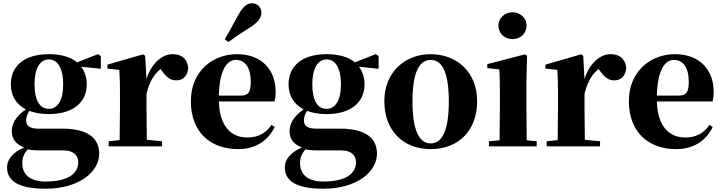

<svg xmlns="http://www.w3.org/2000/svg" viewBox="-20 -894 4413 1173"><path d="M278 -229C220 -229 191 -286 191 -378C191 -475 223 -531 279 -531C333 -531 366 -476 366 -378C366 -286 335 -229 278 -229ZM278 -197C435 -197 510 -276 510 -378C510 -420 498 -457 476 -486L596 -474V-552L578 -563L451 -513C414 -544 357 -563 279 -563C121 -563 46 -485 46 -378C46 -313 76 -258 138 -226C73 -180 52 -136 52 -91C52 -45 79 -11 128 7C57 37 23 81 23 128C23 199 73 259 258 259C466 259 586 154 586 45C586 -43 526 -108 361 -108H215C162 -108 140 -125 140 -157C140 -179 146 -196 159 -217C191 -204 231 -197 278 -197ZM149 18C176 25 204 25 258 25H369C436 25 458 63 458 95C458 170 392 215 257 215C169 215 116 176 116 102C116 66 128 45 149 18Z M875 -321C894 -395 919 -439 961 -472L968 -463C994 -426 1018 -403 1056 -403C1106 -403 1128 -438 1130 -484C1120 -544 1081 -563 1033 -563C974 -563 906 -511 875 -411L867 -553L854 -562L636 -499V-475L709 -467C712 -419 713 -387 713 -321V-238C713 -182 712 -96 711 -38L644 -31V0H970V-31L877 -40L875 -238Z M1353 -654 1375 -637C1407 -661 1440 -684 1508 -727C1555 -756 1577 -786 1577 -817C1577 -852 1548 -874 1521 -874C1488 -874 1464 -853 1438 -806C1397 -730 1375 -692 1353 -654ZM1434 17C1538 17 1616 -31 1658 -118L1639 -131C1606 -84 1562 -54 1491 -54C1394 -54 1322 -119 1317 -274H1657C1662 -293 1664 -310 1664 -335C1664 -462 1583 -563 1428 -563C1281 -563 1146 -461 1146 -275C1146 -88 1265 17 1434 17ZM1317 -310C1321 -466 1366 -528 1421 -528C1475 -528 1512 -484 1512 -395C1512 -333 1498 -310 1452 -310Z M1975 -229C1917 -229 1888 -286 1888 -378C1888 -475 1920 -531 1976 -531C2030 -531 2063 -476 2063 -378C2063 -286 2032 -229 1975 -229ZM1975 -197C2132 -197 2207 -276 2207 -378C2207 -420 2195 -457 2173 -486L2293 -474V-552L2275 -563L2148 -513C2111 -544 2054 -563 1976 -563C1818 -563 1743 -485 1743 -378C1743 -313 1773 -258 1835 -226C1770 -180 1749 -136 1749 -91C1749 -45 1776 -11 1825 7C1754 37 1720 81 1720 128C1720 199 1770 259 1955 259C2163 259 2283 154 2283 45C2283 -43 2223 -108 2058 -108H1912C1859 -108 1837 -125 1837 -157C1837 -179 1843 -196 1856 -217C1888 -204 1928 -197 1975 -197ZM1846 18C1873 25 1901 25 1955 25H2066C2133 25 2155 63 2155 95C2155 170 2089 215 1954 215C1866 215 1813 176 1813 102C1813 66 1825 45 1846 18Z M2611 17C2782 17 2895 -97 2895 -276C2895 -455 2769 -563 2611 -563C2454 -563 2328 -453 2328 -276C2328 -100 2439 17 2611 17ZM2611 -18C2540 -18 2500 -100 2500 -274C2500 -449 2540 -528 2611 -528C2683 -528 2722 -449 2722 -274C2722 -100 2683 -18 2611 -18Z M3111 -655C3159 -655 3197 -689 3197 -738C3197 -784 3159 -819 3111 -819C3064 -819 3025 -784 3025 -738C3025 -689 3064 -655 3111 -655ZM3031 0H3259V-31L3198 -37C3197 -95 3196 -182 3196 -238V-392L3200 -553L3187 -562L2957 -502V-478L3031 -470C3033 -423 3034 -384 3034 -318V-238L3032 -37L2967 -31V0Z M3551 -321C3570 -395 3595 -439 3637 -472L3644 -463C3670 -426 3694 -403 3732 -403C3782 -403 3804 -438 3806 -484C3796 -544 3757 -563 3709 -563C3650 -563 3582 -511 3551 -411L3543 -553L3530 -562L3312 -499V-475L3385 -467C3388 -419 3389 -387 3389 -321V-238C3389 -182 3388 -96 3387 -38L3320 -31V0H3646V-31L3553 -40L3551 -238Z M4110 17C4214 17 4292 -31 4334 -118L4315 -131C4282 -84 4238 -54 4167 -54C4070 -54 3998 -119 3993 -274H4333C4338 -293 4340 -310 4340 -335C4340 -462 4259 -563 4104 -563C3957 -563 3822 -461 3822 -275C3822 -88 3941 17 4110 17ZM3993 -310C3997 -466 4042 -528 4097 -528C4151 -528 4188 -484 4188 -395C4188 -333 4174 -310 4128 -310Z"/></svg>

Font: GenKiMin2 TW H
Style: Regular
Weight: 900
Version: Version 2.100;PS 2.1;hotconv 16.6.51;makeotf.lib2.5.65220 DE